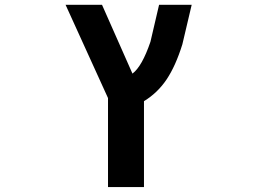

<svg xmlns="http://www.w3.org/2000/svg" viewBox="-20 -543 1040 782"><path d="M419.9 -143.6 247.1 -523.4H395.5L519.5 -243.2Q558.6 -272.5 592.8 -373L627.9 -523.4H760.7L722.7 -362.3Q695.3 -274.4 658.7 -219.7Q622.1 -165 566.4 -130.9V218.8H419.9Z"/></svg>

Font: Gen Shin Gothic Monospace Bold
Style: Bold
Weight: 700
Designer: [Source Han Sans]
Ryoko NISHIZUKA  (kana & ideographs); Paul D. Hunt (Latin, Greek & Cyrillic); Wenlong ZHANG  (bopomofo
Version: Version 1.002.20150607